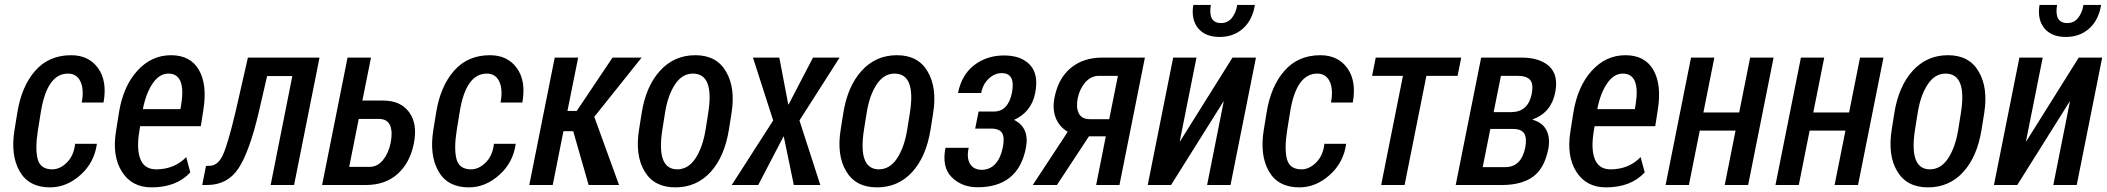

<svg xmlns="http://www.w3.org/2000/svg" viewBox="-20 -767 8735 796"><path d="M197.8 -64.9Q229.5 -65.4 257.8 -93.8Q286.1 -122.1 291.5 -170.9H381.8Q371.1 -92.8 313.5 -41.5Q255.9 9.8 187.5 9.8Q99.6 9.8 61.5 -56.6Q23.4 -123 40 -227.1L51.8 -299.8Q69.3 -409.2 126 -473.6Q182.6 -538.1 274.9 -538.1Q348.1 -538.1 386.7 -484.4Q425.3 -430.7 409.2 -341.8H318.8Q329.1 -396.5 313.5 -429.2Q297.9 -461.9 261.7 -461.9Q174.3 -461.9 148.9 -299.8L137.2 -227.1Q125 -150.4 136.2 -107.4Q147.5 -64.5 197.8 -64.9Z M731.4 -334.5Q751.5 -461.9 677.7 -461.9Q640.6 -461.9 612.8 -420.9Q585 -379.9 572.3 -314.5H728ZM608.4 9.8Q526.4 9.8 485.4 -55.2Q444.3 -120.1 460.9 -222.7L473.1 -299.8Q490.7 -409.2 549.3 -473.6Q607.9 -538.1 689 -538.1Q769.5 -538.1 804.7 -477.1Q839.8 -416 823.2 -312L812.5 -243.7H561L557.6 -222.7Q545.4 -149.4 562 -107.4Q578.6 -65.4 626.5 -64.9Q703.1 -64.9 752 -115.7L769 -52.2Q711.4 9.8 608.4 9.8Z M837.9 0H818.4L834 -79.1L848.1 -79.6Q883.3 -79.6 903.8 -124Q924.3 -168.5 955.6 -299.3L1007.8 -528.3H1304.7L1199.2 0H1102.1L1191.9 -451.7H1087.4L1052.2 -299.3Q1013.7 -136.7 968.3 -68.4Q922.9 0 837.9 0Z M1512.2 -75.2Q1544.9 -75.2 1567.9 -103.5Q1590.8 -131.8 1599.6 -174.8Q1608.4 -218.8 1597.7 -246.1Q1586.9 -273.4 1551.8 -273.9H1467.3L1427.7 -75.2ZM1566.9 -350.1Q1640.6 -350.6 1676.3 -301.8Q1711.9 -252.9 1695.8 -172.4Q1679.7 -91.8 1628.4 -45.9Q1577.1 0 1497.1 0H1315.4L1420.9 -528.3H1518.1L1482.4 -350.1Z M1934.1 -64.9Q1965.8 -65.4 1994.1 -93.8Q2022.5 -122.1 2027.8 -170.9H2118.2Q2107.4 -92.8 2049.8 -41.5Q1992.2 9.8 1923.8 9.8Q1835.9 9.8 1797.9 -56.6Q1759.8 -123 1776.4 -227.1L1788.1 -299.8Q1805.7 -409.2 1862.3 -473.6Q1918.9 -538.1 2011.2 -538.1Q2084.5 -538.1 2123 -484.4Q2161.6 -430.7 2145.5 -341.8H2055.2Q2065.4 -396.5 2049.8 -429.2Q2034.2 -461.9 1998 -461.9Q1910.6 -461.9 1885.3 -299.8L1873.5 -227.1Q1861.3 -150.4 1872.6 -107.4Q1883.8 -64.5 1934.1 -64.9Z M2356.4 -223.1H2315.9L2271.5 0H2174.3L2279.8 -528.3H2377L2332.5 -307.1H2371.1L2519.5 -528.3H2640.1L2443.8 -282.7L2546.4 0H2420.4Z M2726.1 -230Q2700.2 -64.9 2788.1 -64.9Q2834 -65.4 2863.8 -111.3Q2893.6 -157.2 2905.3 -230L2916 -297.4Q2942.4 -461.9 2852.5 -461.9Q2807.6 -461.9 2777.8 -416Q2748 -370.1 2736.8 -297.4ZM2989.7 -470.7Q3029.8 -403.3 3012.7 -297.4L3002 -230Q2983.9 -117.2 2925.8 -53.7Q2867.7 9.8 2779.8 9.8Q2691.9 9.8 2652.3 -56.6Q2612.3 -123 2629.4 -230L2640.1 -297.4Q2657.7 -409.2 2716.3 -473.6Q2774.9 -538.1 2862.8 -538.1Q2950.7 -538.1 2989.7 -470.7Z M3248 -334H3249.5L3350.6 -528.3H3460.9L3294.4 -267.6L3380.9 0H3271L3229.5 -200.7H3228L3123.5 0H3013.7L3185.5 -267.6L3101.6 -528.3H3210.9Z M3562 -230Q3536.1 -64.9 3624 -64.9Q3669.9 -65.4 3699.7 -111.3Q3729.5 -157.2 3741.2 -230L3752 -297.4Q3778.3 -461.9 3688.5 -461.9Q3643.6 -461.9 3613.8 -416Q3584 -370.1 3572.8 -297.4ZM3825.7 -470.7Q3865.7 -403.3 3848.6 -297.4L3837.9 -230Q3819.8 -117.2 3761.7 -53.7Q3703.6 9.8 3615.7 9.8Q3527.8 9.8 3488.3 -56.6Q3448.2 -123 3465.3 -230L3476.1 -297.4Q3493.7 -409.2 3552.2 -473.6Q3610.8 -538.1 3698.7 -538.1Q3786.6 -538.1 3825.7 -470.7Z M4101.1 -304.7Q4159.2 -304.7 4175.3 -382.3Q4190.9 -463.9 4133.3 -463.9Q4103 -463.9 4078.6 -440.4Q4054.2 -417 4047.9 -381.3H3951.7Q3966.8 -457 4019 -497.1Q4071.3 -537.1 4142.6 -537.1Q4213.9 -537.1 4250.5 -497.6Q4287.1 -458 4271.5 -380.4Q4255.9 -302.7 4184.1 -270Q4250 -236.8 4232.9 -152.3Q4200.7 9.3 4032.7 9.3Q3967.8 9.3 3925.8 -32.2Q3883.8 -73.7 3899.9 -154.3H3996.1Q3986.8 -112.3 4001.5 -87.9Q4016.1 -63.5 4049.3 -63Q4082.5 -62.5 4106 -86.9Q4128.4 -111.3 4137.2 -154.3Q4146 -197.3 4134.3 -215.8Q4122.6 -234.4 4086.9 -233.9H4022.9L4037.1 -304.7Z M4496.6 -272.9H4578.6L4614.7 -452.6H4535.6Q4503.4 -452.6 4479.5 -425.8Q4456.1 -398.4 4448.2 -360.4Q4440.4 -322.3 4452.1 -297.9Q4463.9 -273.4 4496.6 -272.9ZM4550.8 -528.3H4726.6L4621.1 0H4524.4L4564.5 -201.7H4494.6L4361.8 0H4261.7L4406.7 -220.7Q4371.6 -241.2 4356.9 -278.3Q4342.3 -315.4 4352.1 -363.8Q4367.7 -442.4 4419.4 -485.4Q4471.2 -528.3 4550.8 -528.3Z M5089.8 -528.3H5187L5081.5 0H4984.4L5053.2 -345.7L5052.2 -346.2L4835 0H4738.3L4843.8 -528.3H4940.4L4871.1 -181.2L4872.1 -180.7ZM4927.2 -746.6H5000Q4987.3 -671.4 5042.5 -671.4Q5069.8 -671.4 5086.9 -692.4Q5104 -713.4 5109.4 -746.6H5182.6Q5172.4 -683.6 5132.8 -648.4Q5093.3 -613.3 5034.7 -613.8Q4976.1 -614.3 4946.8 -650.4Q4917.5 -686.5 4927.2 -746.6Z M5377 -64.9Q5408.7 -65.4 5437 -93.8Q5465.3 -122.1 5470.7 -170.9H5561Q5550.3 -92.8 5492.7 -41.5Q5435.1 9.8 5366.7 9.8Q5278.8 9.8 5240.7 -56.6Q5202.6 -123 5219.2 -227.1L5231 -299.8Q5248.5 -409.2 5305.2 -473.6Q5361.8 -538.1 5454.1 -538.1Q5527.3 -538.1 5565.9 -484.4Q5604.5 -430.7 5588.4 -341.8H5498Q5508.3 -396.5 5492.7 -429.2Q5477.1 -461.9 5440.9 -461.9Q5353.5 -461.9 5328.1 -299.8L5316.4 -227.1Q5304.2 -150.4 5315.4 -107.4Q5326.7 -64.5 5377 -64.9Z M6022.9 -452.6H5893.6L5803.2 0H5706.1L5796.4 -452.6H5668.5L5683.6 -528.3H6038.1Z M6271.5 -452.6H6202.6L6172.4 -302.2H6246.6Q6314.5 -303.2 6330.1 -376.5Q6338.4 -418.5 6323.7 -435.5Q6309.1 -452.6 6271.5 -452.6ZM6221.2 -74.2Q6286.1 -74.2 6303.2 -153.8Q6311 -194.3 6299.3 -213.4Q6287.6 -232.4 6252.9 -232.4H6158.7L6127 -74.2ZM6286.6 -528.3Q6363.8 -528.3 6402.8 -492.2Q6441.9 -456.1 6427.7 -383.8Q6411.1 -299.8 6334 -272V-270.5Q6375.5 -258.8 6391.6 -226.6Q6407.7 -194.3 6398.9 -148.9Q6382.8 -68.4 6335.4 -34.2Q6288.1 0 6206.5 0H6015.1L6120.6 -528.3Z M6761.2 -334.5Q6781.2 -461.9 6707.5 -461.9Q6670.4 -461.9 6642.6 -420.9Q6614.7 -379.9 6602.1 -314.5H6757.8ZM6638.2 9.8Q6556.2 9.8 6515.1 -55.2Q6474.1 -120.1 6490.7 -222.7L6502.9 -299.8Q6520.5 -409.2 6579.1 -473.6Q6637.7 -538.1 6718.8 -538.1Q6799.3 -538.1 6834.5 -477.1Q6869.6 -416 6853 -312L6842.3 -243.7H6590.8L6587.4 -222.7Q6575.2 -149.4 6591.8 -107.4Q6608.4 -65.4 6656.2 -64.9Q6732.9 -64.9 6781.7 -115.7L6798.8 -52.2Q6741.2 9.8 6638.2 9.8Z M7227.5 0H7130.4L7175.3 -225.6H7026.9L6981.9 0H6885.3L6990.7 -528.3H7087.4L7042 -300.8H7190.4L7235.8 -528.3H7333Z M7683.1 0H7585.9L7630.9 -225.6H7482.4L7437.5 0H7340.8L7446.3 -528.3H7543L7497.6 -300.8H7646L7691.4 -528.3H7788.6Z M7919.4 -230Q7893.6 -64.9 7981.4 -64.9Q8027.3 -65.4 8057.1 -111.3Q8086.9 -157.2 8098.6 -230L8109.4 -297.4Q8135.7 -461.9 8045.9 -461.9Q8001 -461.9 7971.2 -416Q7941.4 -370.1 7930.2 -297.4ZM8183.1 -470.7Q8223.1 -403.3 8206.1 -297.4L8195.3 -230Q8177.2 -117.2 8119.1 -53.7Q8061 9.8 7973.1 9.8Q7885.3 9.8 7845.7 -56.6Q7805.7 -123 7822.8 -230L7833.5 -297.4Q7851.1 -409.2 7909.7 -473.6Q7968.3 -538.1 8056.2 -538.1Q8144 -538.1 8183.1 -470.7Z M8598.1 -528.3H8695.3L8589.8 0H8492.7L8561.5 -345.7L8560.5 -346.2L8343.3 0H8246.6L8352.1 -528.3H8448.7L8379.4 -181.2L8380.4 -180.7ZM8435.5 -746.6H8508.3Q8495.6 -671.4 8550.8 -671.4Q8578.1 -671.4 8595.2 -692.4Q8612.3 -713.4 8617.7 -746.6H8690.9Q8680.7 -683.6 8641.1 -648.4Q8601.6 -613.3 8543 -613.8Q8484.4 -614.3 8455.1 -650.4Q8425.8 -686.5 8435.5 -746.6Z"/></svg>

Font: RobotoCondensed-Italic
Style: Italic
Weight: 400
Designer: Google
Version: Version 1.200311; 2013